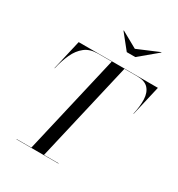

<svg xmlns="http://www.w3.org/2000/svg" viewBox="-219 -1105 1161 1249"><g transform="rotate(30 361.0 -481.0)"><path d="M465 -895 625 -962.5 627 -960.5 494.5 -850H430.5L342 -960.5L344 -962.5ZM93 -2H203.5L376.5 -748H272Q213.5 -748 175.8 -718.5Q138 -689 114.8 -638.5Q91.5 -588 77 -525H75L127 -750H722L670 -525H668Q682.5 -588.5 680.5 -639Q678.5 -689.5 652 -718.8Q625.5 -748 567 -748H471.5L298.5 -2H408V0H93Z"/></g></svg>

Font: Bodoni* 96pt
Style: Italic
Weight: 400
Italic angle: -13°
Version: Version 2.3